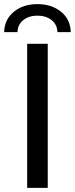

<svg xmlns="http://www.w3.org/2000/svg" viewBox="-27 -913 364 933"><path d="M105 -700H205V0H105ZM155 -893Q224 -893 269.5 -856Q315 -819 317 -757H252Q251 -794 223.5 -815.5Q196 -837 155 -837Q114 -837 86.5 -815.5Q59 -794 58 -757H-7Q-5 -819 40.5 -856Q86 -893 155 -893Z"/></svg>

Font: CMG Sans Medium
Style: Regular
Weight: 500
Designer: Julieta Ulanovsky
Foundry: Julieta Ulanovsky
Version: Version 7.200